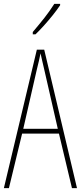

<svg xmlns="http://www.w3.org/2000/svg" viewBox="-20 -970 417 990"><path d="M351 0 284 -281H94L26 0H0L170 -714H208L377 0ZM208 -612Q202 -637 198 -655Q194 -673 189 -695Q185 -673 180.5 -655.5Q176 -638 170 -612L100 -306H278ZM290 -943Q274 -919 251.5 -891Q229 -863 206 -837.5Q183 -812 163 -793H149V-805Q183 -845 209 -878Q235 -911 260 -950H290Z"/></svg>

Font: Noto Sans Thai Looped ExtraCondensed Thin
Style: Regular
Weight: 100
Width: 2
Designer: Sasikarn Vongin, Ben Mitchell
Foundry: The Fontpad Ltd
Version: Version 1.001; ttfautohint (v1.8.4.7-5d5b)